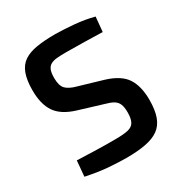

<svg xmlns="http://www.w3.org/2000/svg" viewBox="-168 -826 911 962"><g transform="rotate(-30 287.5 -345.0)"><path d="M289 -703Q340 -702 396.5 -697Q453 -692 507 -678L499 -593Q456 -594 399.5 -595.5Q343 -597 291 -597Q259 -597 236.5 -595Q214 -593 200 -585Q186 -577 179.5 -560.5Q173 -544 173 -515Q173 -470 191.5 -451Q210 -432 252 -421L388 -381Q470 -356 501 -308.5Q532 -261 532 -182Q532 -123 518 -85Q504 -47 475 -26Q446 -5 399 4Q352 13 286 13Q252 13 192.5 9Q133 5 57 -11L65 -101Q124 -99 164 -97.5Q204 -96 233 -96Q262 -96 287 -96Q333 -96 359 -102Q385 -108 395.5 -127Q406 -146 406 -182Q406 -213 398.5 -230.5Q391 -248 374 -258Q357 -268 330 -275L189 -318Q111 -342 79.5 -389Q48 -436 48 -515Q48 -574 62 -611.5Q76 -649 105 -668.5Q134 -688 179.5 -695.5Q225 -703 289 -703Z"/></g></svg>

Font: Exo 2 SemiBold
Style: Regular
Weight: 600
Designer: Natanael Gama
Foundry: Natanael Gama
Version: Version 2.010